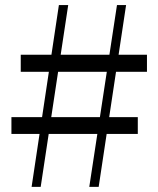

<svg xmlns="http://www.w3.org/2000/svg" viewBox="-20 -726 614 746"><path d="M102.8 0 208.8 -706.3H245L138.1 0ZM24.4 -270.9H515.4V-205.6H24.4ZM551 -447.1H60.6V-513.4H551ZM326.9 0 434.5 -706.3H469.9L363.4 0Z"/></svg>

Font: Source Han Serif JP VF
Style: Regular
Weight: 250
Designer: Ryoko NISHIZUKA 西塚涼子 (kana & ideographs); Frank Grießhammer (Latin, Greek & Cyrillic); Wenlong ZHANG 张文龙 (bopomofo); San
Foundry: Adobe
Version: Version 2.001;hotconv 1.1.0;makeotfexe 2.6.0